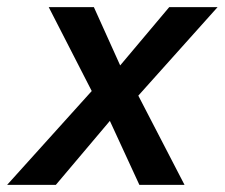

<svg xmlns="http://www.w3.org/2000/svg" viewBox="-68 -520 632 540"><path d="M-48 0 190 -264 69 -500H196L270 -336L408 -500H544L321 -251L451 0H324L241 -180L89 0Z"/></svg>

Font: Wix Madefor Text SemiBold
Style: Italic
Weight: 600
Italic angle: -12°
Designer: Dalton Maag Ltd
Foundry: Dalton Maag Ltd
Version: Version 3.100